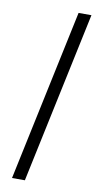

<svg xmlns="http://www.w3.org/2000/svg" viewBox="-87 -799 423 838"><g transform="rotate(10 124.0 -380.0)"><path d="M30 0 191 -760H248L87 0Z"/></g></svg>

Font: Noto Sans Light
Style: Italic
Weight: 300
Italic angle: -12°
Designer: Monotype Design Team
Foundry: Monotype Imaging Inc.
Version: Version 2.013; ttfautohint (v1.8.4.7-5d5b)